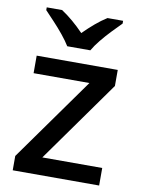

<svg xmlns="http://www.w3.org/2000/svg" viewBox="-86 -825 649 884"><g transform="rotate(10 238.5 -383.0)"><path d="M440 0H36V-67L314 -457H53V-539H432V-464L160 -82H440ZM184 -606Q170 -629 148 -656Q126 -683 102 -708.5Q78 -734 60 -753V-766H132Q185 -731 237 -677Q264 -704 290.5 -726.5Q317 -749 344 -766H417V-753Q398 -734 373.5 -708.5Q349 -683 327 -656Q305 -629 292 -606Z"/></g></svg>

Font: Noto Sans Myanmar UI Medium
Style: Regular
Weight: 500
Designer: Monotype Design Team
Foundry: Monotype Imaging Inc.
Version: Version 2.103; ttfautohint (v1.8.4.7-5d5b)